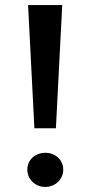

<svg xmlns="http://www.w3.org/2000/svg" viewBox="-20 -720 358 759"><path d="M91 -700 116 -213H201L226 -700ZM88 -49C88 -12 119 19 159 19C199 19 230 -12 230 -49C230 -88 199 -116 159 -116C119 -116 88 -88 88 -49Z"/></svg>

Font: Jost Medium
Style: Regular
Weight: 500
Version: Version 3.710